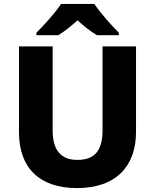

<svg xmlns="http://www.w3.org/2000/svg" viewBox="-20 -951 792 981"><path d="M462 -931H292C262 -885 204 -821 166 -784V-771H278C313 -793 341 -816 376 -847C411 -816 441 -791 476 -771H587V-784C552 -819 492 -885 462 -931ZM675 -277V-714H504V-287C504 -184 466 -134 376 -134C292 -134 249 -182 249 -286V-714H77V-275C77 -95 180 10 373 10C575 10 675 -104 675 -277Z"/></svg>

Font: Noto Sans Lao UI ExtBd
Style: Regular
Weight: 800
Designer: Monotype Design Team
Foundry: Monotype Imaging Inc.
Version: Version 2.000